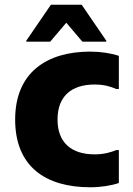

<svg xmlns="http://www.w3.org/2000/svg" viewBox="-20 -780 561 811"><path d="M91 -604H192L260 -684L328 -604H429V-608L325 -760H195L91 -608ZM44 -275C44 -76 173 11 361 11C406 11 450 4 482 -7V-146H471C449 -137 420 -128 380 -128C280 -128 223 -179 223 -275C223 -372 280 -423 380 -423C420 -423 449 -414 471 -404H482V-544C450 -555 406 -562 361 -562C178 -562 44 -474 44 -275Z"/></svg>

Font: Kufam Arabic Latin Roman Bold
Style: Regular
Weight: 700
Designer: Wael Morcos & Artur Schmal
Version: Version 1.200;PS 001.200;hotconv 1.0.88;makeotf.lib2.5.64775